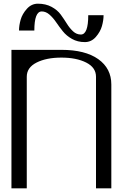

<svg xmlns="http://www.w3.org/2000/svg" viewBox="-20 -1020 706 1040"><path d="M541 -937.5Q541 -910.2 532.2 -878.9Q523.4 -847.7 499 -819.8Q474.6 -792 439.5 -792Q400.4 -792 370.1 -809.1Q339.8 -826.2 320.3 -850.6Q300.8 -875 284.2 -899.4Q267.6 -923.8 248 -940.9Q228.5 -958 206.1 -958Q166 -958 166 -854.5H83Q83 -881.8 91.8 -913.1Q100.6 -944.3 125.5 -972.2Q150.4 -1000 185.5 -1000Q227.5 -1000 259.3 -982.9Q291 -965.8 309.1 -940.9Q327.1 -916 342.3 -891.6Q357.4 -867.2 376 -850.1Q394.5 -833 418 -833Q458 -833 458 -937.5ZM583 0H500V-604.5Q500 -654.3 446.8 -681.2Q393.6 -708 312.5 -708Q231.4 -708 178.2 -681.2Q125 -654.3 125 -604.5V0H42V-750H312.5Q441.4 -750 512.2 -699.7Q583 -649.4 583 -562.5Z"/></svg>

Font: okolaks
Style: Regular
Weight: 500
Version: Version 000.6.0